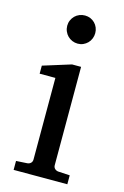

<svg xmlns="http://www.w3.org/2000/svg" viewBox="-111 -760 525 811"><g transform="rotate(15 151.5 -354.0)"><path d="M34.2 0V-39.1L83 -42Q92.3 -43 98.1 -48.8Q104 -54.7 104 -64V-420.9H35.2V-456.1L157.2 -494.1H196.8V-64Q196.8 -54.7 202.9 -48.8Q209 -43 217.8 -42L269 -39.1V0ZM217.8 -647Q217.8 -634.3 213.1 -622.8Q208.5 -611.3 200.2 -603Q191.9 -594.7 180.9 -589.8Q169.9 -585 157.2 -585Q144.5 -585 133.1 -589.8Q121.6 -594.7 113.3 -603Q105 -611.3 100.1 -622.8Q95.2 -634.3 95.2 -647Q95.2 -659.7 100.1 -670.9Q105 -682.1 113.3 -690.4Q121.6 -698.7 133.1 -703.4Q144.5 -708 157.2 -708Q169.9 -708 180.9 -703.4Q191.9 -698.7 200.2 -690.4Q208.5 -682.1 213.1 -670.9Q217.8 -659.7 217.8 -647Z"/></g></svg>

Font: Charis SIL Afr
Style: Regular
Weight: 400
Foundry: SIL International
Version: Version 5.000